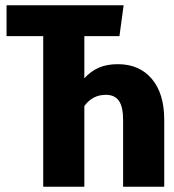

<svg xmlns="http://www.w3.org/2000/svg" viewBox="-20 -713 665 733"><path d="M607 -256V0H450V-255Q450 -305 434 -328Q418 -351 384 -351Q333 -351 302 -308V0H145V-575H5V-693H452L436 -575H302V-414Q326 -441 357 -454.5Q388 -468 430 -468Q512 -468 559.5 -412Q607 -356 607 -256Z"/></svg>

Font: Fira Sans Extra Condensed
Style: Bold
Weight: 700
Width: 1
Designer: Carrois Corporate & Edenspiekermann AG
Foundry: Carrois Corporate GbR & Edenspiekermann AG
Version: Version 4.203